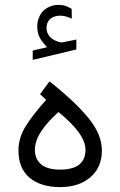

<svg xmlns="http://www.w3.org/2000/svg" viewBox="-20 -764 490 782"><path d="M171.9 -571.8Q155.3 -587.9 143.6 -607.7Q131.8 -627.4 131.8 -655.8Q131.8 -673.8 137 -688.2Q142.1 -702.6 150.9 -713.9Q163.1 -728.5 180.9 -736.3Q198.7 -744.1 217.3 -744.1Q235.8 -744.1 247.6 -739.7Q259.3 -735.4 272 -728L272.5 -688Q247.6 -700.2 224.1 -700.2Q214.8 -700.2 203.6 -697Q192.4 -693.8 183.6 -686Q177.2 -680.2 173.3 -671.1Q169.4 -662.1 169.4 -649.4Q169.4 -631.8 181.4 -616.5Q193.4 -601.1 218.3 -593.8Q220.2 -593.3 223.1 -592.3Q226.1 -591.3 230 -591.3Q233.4 -591.3 235.8 -591.8L291 -603V-562.5L113.3 -520V-558.1ZM181.6 -432.6Q284.7 -351.1 339.8 -283.9Q395 -216.8 395 -150.9Q395 -83 348.6 -42.5Q302.2 -2 225.1 -2Q146 -2 100.6 -40Q55.2 -78.1 55.2 -150.9Q55.2 -202.6 84.5 -249.8Q113.8 -296.9 168 -357.4L143.1 -380.4ZM218.3 -307.6Q171.4 -266.1 146.7 -227.5Q122.1 -189 122.1 -153.3Q122.1 -116.2 147.5 -94.7Q172.9 -73.2 224.6 -73.2Q328.1 -73.2 328.1 -153.8Q328.1 -187.5 299.6 -226.3Q271 -265.1 218.3 -307.6Z"/></svg>

Font: Vazir Light UI
Style: Light-UI
Weight: 300
Designer: Saber Rastikerdar
Foundry: Saber Rastikerdar
Version: Version 30.0.0